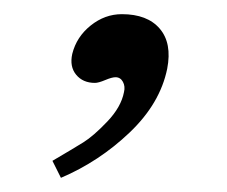

<svg xmlns="http://www.w3.org/2000/svg" viewBox="-20 -108 321 271"><path d="M216 -11Q206 38 163 79Q120 120 66 143L54 119Q83 102 97.5 93Q112 84 131.5 63.5Q151 43 155 22Q157 14 153.5 7.5Q150 1 143 1Q138 1 128.5 5Q119 9 114 9Q97 9 87.5 -2.5Q78 -14 82 -32Q88 -56 108 -72Q128 -88 152 -88Q188 -88 205.5 -67.5Q223 -47 216 -11Z"/></svg>

Font: GFS Artemisia
Style: Bold Italic
Weight: 700
Italic angle: -12°
Designer: Designed by Takis Katsoulidis and George D. Matthiopoulos.
Foundry: Designed by Takis Katsoulidis and George D. Matthiopoulos.
Version: Version 1.0